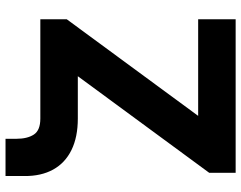

<svg xmlns="http://www.w3.org/2000/svg" viewBox="-109 -638 873 695"><g transform="rotate(90 327.5 -290.5)"><path d="M49.8 -707H605.5V-611.3L255.9 -135.7H409.2Q476.1 -135.7 522.9 -112.8Q569.8 -89.8 593.8 -46.4Q617.7 -2.9 617.2 57.6V126H482.4V86.9Q482.4 46.9 467 23.4Q451.7 0 409.2 0H49.8V-95.7L399.4 -571.3H49.8Z"/></g></svg>

Font: Pretendard Std ExtraBold
Style: Regular
Weight: 800
Designer: Base glyphs from Inter by Rasmus Andersson; Hangeul glyphs from Noto Sans CJK(Source Han Sans) by Jang Soo-young and Kan
Foundry: Kil Hyung-jin
Version: Version 1.309